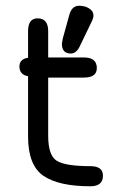

<svg xmlns="http://www.w3.org/2000/svg" viewBox="-20 -651 404 671"><path d="M148.4 -176.8V-379.9H273.4C303.4 -379.9 318.4 -391 318.4 -413.1C318.4 -437.8 303.4 -450.2 273.4 -450.2H148.4V-542C148.4 -571.9 136.1 -586.9 111.3 -586.9C89.2 -586.9 78.1 -571.9 78.1 -542V-449.2C57.9 -446 47.9 -435.9 47.9 -418.9C47.9 -399.4 57.9 -388 78.1 -384.8V-173.8C78.1 -106.8 96 -61 131.8 -36.6C167.6 -12.2 222.3 0 295.9 0C325.2 0 339.8 -12.4 339.8 -37.1C339.8 -59.2 325.2 -70.3 295.9 -70.3C238 -70.3 198.9 -76.5 178.7 -88.9C158.5 -101.2 148.4 -130.5 148.4 -176.8ZM260.7 -493.2 299.8 -574.2C304.4 -583.3 306.6 -590.8 306.6 -596.7C306.6 -605.8 302.9 -613.1 295.4 -618.7C287.9 -624.2 280.8 -627.6 273.9 -628.9C267.1 -630.2 261.4 -630.9 256.8 -630.9C239.9 -630.9 228.5 -620.8 222.7 -600.6L199.2 -515.6L196.3 -498C196.3 -475.3 206.7 -463.9 227.5 -463.9C241.2 -463.9 252.3 -473.6 260.7 -493.2Z"/></svg>

Font: Jura
Style: DemiBold
Weight: 600
Version: Version 2.5.1